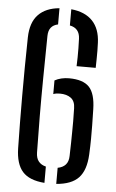

<svg xmlns="http://www.w3.org/2000/svg" viewBox="-56 -845 537 891"><g transform="rotate(5 212.0 -399.0)"><path d="M50 -141.5Q49 -198.5 48.2 -259.2Q47.5 -320 47.5 -385.2Q47.5 -450.5 48 -518.8Q48.5 -587 50 -658Q51.5 -728 86.2 -764.2Q121 -800.5 184.5 -806V-730.5Q163 -726 151.8 -712.2Q140.5 -698.5 140 -673.5Q138.5 -569.5 137.5 -476Q136.5 -382.5 137 -296.8Q137.5 -211 139 -130Q139.5 -103 151.8 -88.2Q164 -73.5 185.5 -68.5V7.5Q114.5 2 83 -33.5Q51.5 -69 50 -141.5ZM190.5 -406.5V-470Q204.5 -478 221.8 -482Q239 -486 257 -486Q322.5 -486 351.2 -455.8Q380 -425.5 381.5 -352Q382.5 -309 383 -277.2Q383.5 -245.5 383.2 -214.5Q383 -183.5 381 -141.5Q377.5 -68.5 344.5 -33.2Q311.5 2 240.5 7.5V-67.5Q264.5 -72 277.5 -86.5Q290.5 -101 291 -127Q292 -161 292.5 -187.8Q293 -214.5 293.2 -239Q293.5 -263.5 293.5 -289.8Q293.5 -316 292.5 -349.5Q292 -382.5 272.5 -397Q253 -411.5 221 -411.5Q213 -411.5 205.2 -410.5Q197.5 -409.5 190.5 -406.5ZM287 -545Q288 -566 288.2 -586.8Q288.5 -607.5 288.2 -629Q288 -650.5 287 -673Q286 -697.5 274.2 -711.8Q262.5 -726 239.5 -730.5V-806Q304.5 -799.5 339 -763Q373.5 -726.5 376 -662Q377 -643.5 377 -624.8Q377 -606 376.8 -586Q376.5 -566 376 -545Z"/></g></svg>

Font: Big Shoulders Stencil Text Thin Medium
Style: Regular
Weight: 500
Version: Version 2.001